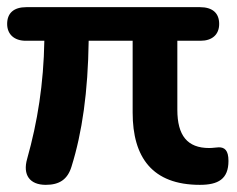

<svg xmlns="http://www.w3.org/2000/svg" viewBox="-24 -509 663 537"><path d="M104 8C142 8 165 -7 176 -43C206 -139 222 -252 224 -395H347V-194C347 -69 402 8 535 8C586 8 615 -8 615 -59C615 -89 604 -97 588 -97C582 -97 572 -95 561 -95C500 -95 472 -130 472 -202V-395H537C569 -395 589 -412 589 -442C589 -472 571 -489 535 -489H50C14 -489 -4 -472 -4 -442C-4 -413 16 -395 48 -395H100C98 -275 81 -168 52 -65C39 -20 59 8 104 8Z"/></svg>

Font: Nunito
Style: Bold
Weight: 700
Designer: Vernon Adams
Foundry: Vernon Adams
Version: Version 3.602